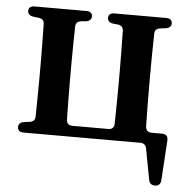

<svg xmlns="http://www.w3.org/2000/svg" viewBox="-52 -587 821 822"><g transform="rotate(5 359.0 -175.5)"><path d="M63 7H565C580 7 589 14 592 29L617 162C620 177 629 184 644 184C659 184 668 175 669 160L680 -14C681 -30 672 -40 656 -40H610C594 -40 585 -49 584 -65C583 -119 582 -186 582 -232V-296C582 -342 583 -409 584 -463C584 -478 592 -486 607 -488L631 -491C646 -493 655 -501 655 -514C655 -527 646 -535 630 -535H406C390 -535 381 -527 381 -514C381 -501 390 -493 405 -491L426 -489C441 -487 449 -478 449 -463C450 -409 451 -342 451 -296V-232C451 -186 450 -119 449 -65C449 -49 440 -40 424 -40H269C253 -40 244 -49 244 -65C243 -119 242 -186 242 -232V-296C242 -342 243 -409 244 -463C244 -478 252 -487 267 -489L288 -491C303 -493 312 -501 312 -514C312 -527 303 -535 287 -535H63C47 -535 38 -527 38 -514C38 -501 47 -493 62 -491L86 -488C101 -486 109 -478 109 -463C110 -409 111 -342 111 -296V-232C111 -187 110 -120 109 -66C109 -51 101 -43 86 -41L62 -38C47 -36 38 -28 38 -15C38 -1 47 7 63 7Z"/></g></svg>

Font: 寒蝉锦书宋Pro Soft
Style: Regular
Weight: 700
Designer: 寒蝉锦书宋{Warren} 思源宋体{Ryoko NISHIZUKA 西塚涼子 (kana & ideographs); Frank Grießhammer (Latin, Greek & Cyrillic); Wenlong ZHANG 
Foundry: Adobe & ChillType
Version: Version 2.000;Glyphs 3.1.1 (3135)